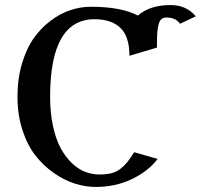

<svg xmlns="http://www.w3.org/2000/svg" viewBox="-20 -737 802 767"><path d="M357.9 -660.2Q180.2 -660.2 180.2 -350.1Q180.2 -286.1 191.7 -233.4Q203.1 -180.7 222.2 -145.5Q241.2 -110.4 266.6 -85.9Q292 -61.5 319.8 -50.8Q347.7 -40 377 -40Q405.3 -40 425.5 -45.2Q445.8 -50.3 462.2 -63.5Q478.5 -76.7 489.3 -90.3Q500 -104 516.1 -128.9L609.9 -102.1Q570.8 -51.8 505.6 -21Q440.4 9.8 361.8 9.8Q321.8 9.8 279.5 -3.4Q237.3 -16.6 195.8 -45.4Q154.3 -74.2 122.1 -115Q89.8 -155.8 69.8 -217Q49.8 -278.3 49.8 -350.1Q49.8 -422.4 67.9 -483.2Q85.9 -543.9 115.2 -585Q144.5 -626 183.1 -654.8Q221.7 -683.6 262 -696.8Q302.2 -710 342.8 -710Q464.4 -710 530.8 -674.8Q578.6 -716.8 661.1 -716.8Q724.6 -716.8 762.2 -671.9L699.2 -642.1Q681.6 -667 646 -667Q632.8 -667 624.8 -660.4Q616.7 -653.8 612.8 -637Q608.9 -620.1 607.9 -601.1Q606.9 -582 606.9 -546.9L497.1 -514.2Q497.1 -591.3 460.9 -625.7Q424.8 -660.2 357.9 -660.2Z"/></svg>

Font: Pfennig
Style: Bold
Weight: 700
Version: Version 20120410 ; ttfautohint (v0.8)